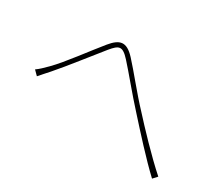

<svg xmlns="http://www.w3.org/2000/svg" viewBox="-98 -848 1196 1032"><g transform="rotate(30 500.0 -332.5)"><path d="M74 -251 101 -224C114 -240 137 -264 155 -285C214 -352 307 -473 361 -539C401 -587 420 -597 470 -542C516 -492 594 -395 662 -321C735 -240 832 -132 912 -57L936 -83C851 -158 738 -278 681 -341C612 -414 538 -509 486 -565C427 -629 388 -616 341 -559C284 -490 194 -365 134 -305C111 -282 94 -265 74 -251Z"/></g></svg>

Font: Source Han Sans JP ExtraLight
Style: Regular
Weight: 250
Designer: Ryoko NISHIZUKA 西塚涼子 (kana, bopomofo & ideographs); Paul D. Hunt (Latin, Greek & Cyrillic); Sandoll Communications 산돌커뮤니
Foundry: Adobe
Version: Version 2.001;hotconv 1.0.107;makeotfexe 2.5.65593